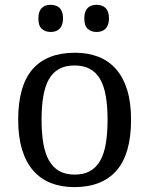

<svg xmlns="http://www.w3.org/2000/svg" viewBox="-20 -764 617 794"><path d="M522 -269Q522 -127.9 462.2 -59.1Q402.3 9.8 287.1 9.8Q232.9 9.8 189.9 -7.3Q147 -24.4 116.9 -59.1Q86.9 -93.8 71 -146.2Q55.2 -198.7 55.2 -269Q55.2 -409.2 114.5 -477.5Q173.8 -545.9 290 -545.9Q344.2 -545.9 387.2 -529.1Q430.2 -512.2 460.2 -477.8Q490.2 -443.4 506.1 -391.4Q522 -339.4 522 -269ZM151.9 -269Q151.9 -213.4 159.2 -170.9Q166.5 -128.4 182.9 -99.9Q199.2 -71.3 225.3 -56.6Q251.5 -42 289.1 -42Q326.7 -42 352.5 -56.6Q378.4 -71.3 394.5 -99.9Q410.6 -128.4 417.7 -170.9Q424.8 -213.4 424.8 -269Q424.8 -324.7 417.5 -366.7Q410.2 -408.7 394 -436.8Q377.9 -464.8 351.8 -479Q325.7 -493.2 288.1 -493.2Q250.5 -493.2 224.6 -479Q198.7 -464.8 182.6 -436.8Q166.5 -408.7 159.2 -366.7Q151.9 -324.7 151.9 -269ZM138.7 -688Q138.7 -703.6 142.6 -714.4Q146.5 -725.1 153.3 -731.7Q160.2 -738.3 169.4 -741.2Q178.7 -744.1 189.5 -744.1Q200.2 -744.1 209.5 -741.2Q218.8 -738.3 225.8 -731.7Q232.9 -725.1 236.8 -714.4Q240.7 -703.6 240.7 -688Q240.7 -672.9 236.8 -662.1Q232.9 -651.4 225.8 -644.5Q218.8 -637.7 209.5 -634.8Q200.2 -631.8 189.5 -631.8Q167.5 -631.8 153.1 -644.5Q138.7 -657.2 138.7 -688ZM328.6 -688Q328.6 -703.6 332.5 -714.4Q336.4 -725.1 343.3 -731.7Q350.1 -738.3 359.4 -741.2Q368.7 -744.1 379.4 -744.1Q390.1 -744.1 399.4 -741.2Q408.7 -738.3 415.8 -731.7Q422.9 -725.1 426.8 -714.4Q430.7 -703.6 430.7 -688Q430.7 -672.9 426.8 -662.1Q422.9 -651.4 415.8 -644.5Q408.7 -637.7 399.4 -634.8Q390.1 -631.8 379.4 -631.8Q357.4 -631.8 343 -644.5Q328.6 -657.2 328.6 -688Z"/></svg>

Font: Droid Serif
Style: Regular
Weight: 400
Designer: Monotype Design team
Foundry: Monotype Imaging Inc.
Version: Version 1.03